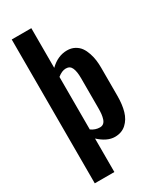

<svg xmlns="http://www.w3.org/2000/svg" viewBox="-246 -888 963 1156"><g transform="rotate(-30 235.5 -310.0)"><path d="M49.8 189.9V-810.1H186V-534.2Q240.2 -586.9 304.2 -586.9Q334 -586.9 356.9 -574.5Q379.9 -562 393.6 -542.7Q407.2 -523.4 416 -497.1Q424.8 -470.7 428 -445.8Q431.2 -420.9 431.2 -394V-198.2Q431.2 -137.7 418.2 -92.8Q405.3 -47.9 374.3 -19.5Q343.3 8.8 295.9 8.8Q242.2 8.8 186 -43V189.9ZM246.1 -85.9Q260.7 -85.9 270.8 -94Q280.8 -102.1 285.9 -117.7Q291 -133.3 293 -150.9Q294.9 -168.5 294.9 -192.9V-400.9Q294.9 -445.3 283.9 -470.7Q272.9 -496.1 244.1 -496.1Q216.3 -496.1 186 -471.2V-106Q213.9 -85.9 246.1 -85.9Z"/></g></svg>

Font: Oswald Medium
Style: Regular
Weight: 500
Designer: Vernon Adams
Foundry: Vernon Adams
Version: Version 4.103